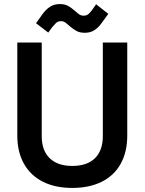

<svg xmlns="http://www.w3.org/2000/svg" viewBox="-20 -909 711 943"><path d="M335 14Q251 14 190.5 -16.5Q130 -47 97.5 -105Q65 -163 65 -243V-700H185V-240Q185 -170 224 -132Q263 -94 335 -94Q408 -94 446.5 -132Q485 -170 485 -240V-700H605V-243Q605 -163 573 -105Q541 -47 480 -16.5Q419 14 335 14ZM217 -749 157 -795 189 -840Q206 -863 226 -876Q246 -889 273 -889Q297 -889 312.5 -881Q328 -873 345 -858Q356 -848 366.5 -840Q377 -832 391 -832Q406 -832 415.5 -841Q425 -850 433 -861L452 -888L512 -841L480 -797Q464 -774 444 -761Q424 -748 397 -748Q373 -748 357.5 -756Q342 -764 324 -779Q314 -788 303.5 -796.5Q293 -805 279 -805Q264 -805 254.5 -795.5Q245 -786 236 -775Z"/></svg>

Font: Space Grotesk SemiBold
Style: Regular
Weight: 600
Designer: Florian Karsten
Foundry: Florian Karsten
Version: Version 2.000